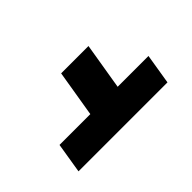

<svg xmlns="http://www.w3.org/2000/svg" viewBox="-43 -709 586 586"><g transform="rotate(-45 250.0 -415.5)"><path d="M50 -291 66 -389H199L224 -540H342L317 -389H450L434 -291Z"/></g></svg>

Font: Iosevka SS18 Extrabold
Style: Italic
Weight: 800
Italic angle: -9°
Monospace: yes
Designer: Belleve Invis
Foundry: Belleve Invis
Version: Version 25.1.1; ttfautohint (v1.8.4)